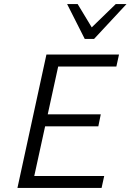

<svg xmlns="http://www.w3.org/2000/svg" viewBox="-20 -927 644 947"><path d="M481 0H66L209 -658H567L554 -599H267L149 -59H494ZM155 -304 168 -363H477L465 -304ZM398 -735 417 -777 551 -907H604L444 -735ZM398 -735 311 -907H363L441 -778L444 -735Z"/></svg>

Font: Ysabeau Office
Style: Italic
Weight: 400
Italic angle: -12°
Designer: Christian Thalmann (Catharsis Fonts)
Version: Version 2.001;gftools[0.9.30]; featfreeze: tnum,lnum,ss02